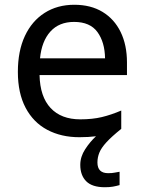

<svg xmlns="http://www.w3.org/2000/svg" viewBox="-20 -566 604 806"><path d="M389 116Q389 161 434 161Q451 161 462.5 158.5Q474 156 482 155V211Q468 215 454 217.5Q440 220 420 220Q367 220 342 195Q317 170 317 126Q317 92 337.5 60.5Q358 29 383 6Q352 10 313 10Q237 10 178.5 -21Q120 -52 87.5 -113.5Q55 -175 55 -264Q55 -352 84.5 -415Q114 -478 167.5 -512Q221 -546 292 -546Q361 -546 410.5 -516Q460 -486 486.5 -431.5Q513 -377 513 -304V-251H146Q148 -160 192.5 -112.5Q237 -65 317 -65Q368 -65 407.5 -74.5Q447 -84 489 -102V-25Q449 7 427 31Q405 55 397 75Q389 95 389 116ZM291 -474Q228 -474 191.5 -433.5Q155 -393 148 -321H421Q420 -389 389 -431.5Q358 -474 291 -474Z"/></svg>

Font: Noto Sans Nag Mundari
Style: Regular
Weight: 400
Designer: Muthu Nedumaran
Version: Version 1.000; ttfautohint (v1.8.4.7-5d5b)